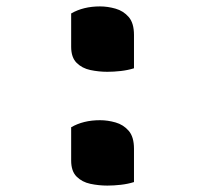

<svg xmlns="http://www.w3.org/2000/svg" viewBox="-20 -569 640 599"><path d="M398 -356Q379 -350 357 -347.5Q335 -345 315 -345Q288 -345 262 -350.5Q236 -356 219 -373Q202 -390 202 -423V-527Q240 -549 292 -549Q316 -549 340.5 -542Q365 -535 381.5 -516Q398 -497 398 -460ZM398 -1Q379 5 357 7.5Q335 10 315 10Q288 10 262 4.5Q236 -1 219 -18Q202 -35 202 -68V-172Q240 -194 292 -194Q316 -194 340.5 -187Q365 -180 381.5 -161Q398 -142 398 -105Z"/></svg>

Font: Recursive Mn Csl St
Style: Bold
Weight: 700
Monospace: yes
Version: Version 1.079;hotconv 1.0.112;makeotfexe 2.5.65598; ttfautoh